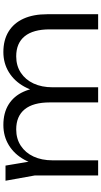

<svg xmlns="http://www.w3.org/2000/svg" viewBox="255 -872 616 1167"><g transform="rotate(-90 563.5 -288.0)"><path d="M49 -563H141L173 -372V0H81V-385ZM388 -576Q461 -576 512 -544.5Q563 -513 590 -453.5Q617 -394 617 -310V0H525V-294Q525 -395 483 -446.5Q441 -498 361 -498Q304 -498 261.5 -470Q219 -442 196 -392.5Q173 -343 173 -277L136 -303Q143 -387 176.5 -448Q210 -509 264.5 -542.5Q319 -576 388 -576ZM831 -576Q904 -576 955.5 -544.5Q1007 -513 1034 -453.5Q1061 -394 1061 -310V0H969V-294Q969 -395 927 -446.5Q885 -498 805 -498Q748 -498 705.5 -470Q663 -442 640 -392.5Q617 -343 617 -277L580 -303Q587 -387 620.5 -448Q654 -509 708.5 -542.5Q763 -576 831 -576Z"/></g></svg>

Font: Unbounded Light
Style: Regular
Weight: 300
Designer: Luke Prowse, Jean-Baptiste Morizot, Fátima Lázaro, Florian Runge
Foundry: NaN
Version: Version 1.700